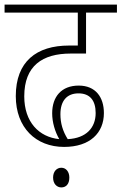

<svg xmlns="http://www.w3.org/2000/svg" viewBox="-20 -642 531 839"><path d="M260 0C373 0 434 -61 434 -148C434 -217 398 -268 324 -268C249 -268 208 -220 208 -147C208 -108 220 -67 239 -34C150 -43 86 -109 86 -221C86 -355 166 -408 289 -408H356V-587H491V-622H0V-587H320V-443H282C139 -443 49 -373 49 -222C49 -84 137 0 260 0ZM244 -143C244 -201 272 -234 323 -234C373 -234 398 -203 398 -148C398 -84 357 -38 276 -34C254 -69 244 -104 244 -143ZM212 134C212 162 229 177 248 177C268 177 283 163 283 134C283 109 269 91 248 91C228 91 212 107 212 134Z"/></svg>

Font: Noto Sans Devanagari SemiCondensed ExtraLight
Style: Regular
Weight: 200
Width: 4
Designer: Jelle Bosma - Monotype Design Team
Foundry: Monotype Imaging Inc.
Version: Version 2.004